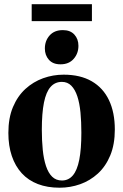

<svg xmlns="http://www.w3.org/2000/svg" viewBox="-20 -886 589 918"><path d="M20 -250.5Q20 -322 42 -374.2Q64 -426.5 101.5 -460.8Q139 -495 186.2 -512Q233.5 -529 284.5 -529Q364 -529 418.5 -497.5Q473 -466 501 -407.2Q529 -348.5 529 -266.5Q529 -195.5 507.2 -143Q485.5 -90.5 448 -56.2Q410.5 -22 363.2 -5.2Q316 11.5 265 11.5Q206.5 11.5 161 -6Q115.5 -23.5 84.2 -57.5Q53 -91.5 36.5 -140.2Q20 -189 20 -250.5ZM276 -23Q307.5 -23 328.2 -47.2Q349 -71.5 359 -122.2Q369 -173 369 -251.5Q369 -303.5 364.8 -348Q360.5 -392.5 349.8 -425.2Q339 -458 321 -476.2Q303 -494.5 276 -494.5Q243 -494.5 221.8 -470.5Q200.5 -446.5 190.2 -395.8Q180 -345 180 -265Q180 -213.5 184.5 -169.2Q189 -125 200 -92Q211 -59 229.5 -41Q248 -23 276 -23ZM268.5 -578.5Q233 -578.5 213.8 -600.2Q194.5 -622 194.5 -654Q194.5 -691 217.2 -716.5Q240 -742 280 -742H281Q316 -742 335.5 -720.8Q355 -699.5 355 -667Q355 -630.5 332.2 -604.5Q309.5 -578.5 269.5 -578.5ZM419.5 -866V-785H131.5V-866Z"/></svg>

Font: Merriweather 120pt
Style: Bold
Weight: 700
Designer: Eben Sorkin
Foundry: Eben Sorkin
Version: Version 2.100